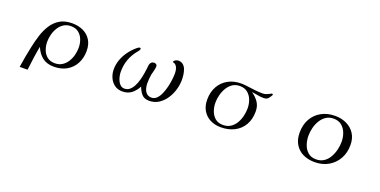

<svg xmlns="http://www.w3.org/2000/svg" viewBox="-17 -1226 4034 2036"><g transform="rotate(20 2000.0 -208.0)"><path d="M714 -284Q714 -332 697.5 -375Q681 -418 647 -445Q613 -472 560 -472Q514 -472 479.5 -450Q445 -428 422.5 -392Q400 -356 389 -313.5Q378 -271 378 -231Q378 -184 394 -140.5Q410 -97 444 -70Q478 -43 531 -43Q578 -43 612.5 -65Q647 -87 669.5 -122.5Q692 -158 703 -200.5Q714 -243 714 -284ZM805 -282Q805 -200 771.5 -137.5Q738 -75 677 -40Q616 -5 533 -5Q454 -5 403.5 -44Q353 -83 324 -153Q311 -86 301.5 -17.5Q292 51 284 120H195Q204 59 215 -1.5Q226 -62 239 -121Q253 -189 274.5 -257Q296 -325 331.5 -381Q367 -437 423 -471Q479 -505 563 -505Q632 -505 686.5 -479.5Q741 -454 773 -404Q805 -354 805 -282Z M1859 -338Q1859 -284 1842.5 -227Q1826 -170 1793.5 -121Q1761 -72 1714 -41.5Q1667 -11 1606 -11Q1551 -11 1522 -44Q1493 -77 1477 -124Q1450 -72 1408.5 -39.5Q1367 -7 1306 -7Q1252 -7 1215.5 -34.5Q1179 -62 1160 -105.5Q1141 -149 1141 -198Q1141 -255 1161 -308.5Q1181 -362 1215 -408Q1249 -454 1291 -489Q1298 -495 1306.5 -501Q1315 -507 1325 -507Q1335 -507 1335 -497Q1335 -487 1329 -479Q1323 -471 1317 -463Q1268 -405 1244 -340Q1220 -275 1220 -198Q1220 -177 1225 -151Q1230 -125 1241.5 -100Q1253 -75 1271.5 -59Q1290 -43 1316 -43Q1350 -43 1375 -64Q1400 -85 1417 -119Q1434 -153 1444.5 -192Q1455 -231 1461 -268Q1467 -305 1470 -330Q1471 -339 1471.5 -348.5Q1472 -358 1474 -368Q1478 -387 1490.5 -398Q1503 -409 1522 -409Q1534 -409 1544.5 -402Q1555 -395 1555 -381Q1555 -356 1547.5 -331.5Q1540 -307 1535 -282Q1526 -231 1526 -178Q1526 -150 1534.5 -120.5Q1543 -91 1563.5 -71Q1584 -51 1618 -51Q1652 -51 1677 -76Q1702 -101 1719 -141Q1736 -181 1746.5 -225.5Q1757 -270 1761.5 -310.5Q1766 -351 1766 -376Q1766 -399 1761 -422Q1756 -445 1742.5 -462Q1729 -479 1703 -483Q1706 -499 1723 -508.5Q1740 -518 1754 -518Q1788 -518 1809 -500Q1830 -482 1840.5 -454Q1851 -426 1855 -395Q1859 -364 1859 -338Z M2617 -292Q2617 -341 2600.5 -385.5Q2584 -430 2549.5 -459Q2515 -488 2460 -488Q2412 -488 2377 -464Q2342 -440 2319.5 -401.5Q2297 -363 2286 -319Q2275 -275 2275 -234Q2275 -186 2291 -141Q2307 -96 2341 -67Q2375 -38 2430 -38Q2480 -38 2515.5 -61.5Q2551 -85 2573.5 -123Q2596 -161 2606.5 -205.5Q2617 -250 2617 -292ZM2818 -518Q2818 -516 2816 -512Q2800 -484 2785 -469Q2770 -454 2735 -454Q2701 -454 2668 -461Q2635 -468 2601 -472Q2650 -438 2679.5 -395Q2709 -352 2709 -290Q2709 -202 2672 -138.5Q2635 -75 2569 -41Q2503 -7 2416 -7Q2348 -7 2295 -34.5Q2242 -62 2212 -113Q2182 -164 2182 -234Q2182 -319 2217.5 -383Q2253 -447 2317 -482.5Q2381 -518 2466 -518Q2486 -518 2506 -516Q2526 -514 2545 -511Q2587 -505 2629 -500.5Q2671 -496 2714 -496Q2735 -496 2756 -504.5Q2777 -513 2791.5 -521Q2806 -529 2806 -529Q2818 -529 2818 -518Z M3675 -300Q3675 -350 3658 -396.5Q3641 -443 3605 -473Q3569 -503 3513 -503Q3463 -503 3427 -478.5Q3391 -454 3367.5 -414.5Q3344 -375 3333 -329Q3322 -283 3322 -241Q3322 -192 3338 -144Q3354 -96 3389.5 -64.5Q3425 -33 3482 -33Q3534 -33 3570.5 -58Q3607 -83 3630 -123.5Q3653 -164 3664 -210.5Q3675 -257 3675 -300ZM3775 -299Q3775 -212 3737 -144.5Q3699 -77 3632 -38.5Q3565 0 3477 0Q3403 0 3345.5 -28Q3288 -56 3255.5 -110Q3223 -164 3223 -241Q3223 -330 3260 -396Q3297 -462 3364 -499Q3431 -536 3519 -536Q3591 -536 3649 -508Q3707 -480 3741 -427.5Q3775 -375 3775 -299Z"/></g></svg>

Font: Kaisei Decol
Style: Regular
Weight: 400
Designer: Font-Kai, 金井和夫
Foundry: KAZUO KANAI
Version: Version 5.003